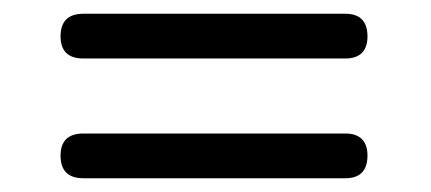

<svg xmlns="http://www.w3.org/2000/svg" viewBox="-20 -392 626 279"><path d="M514 -339C514 -361 503 -372 482 -372H101C79 -372 68 -361 68 -339C68 -318 79 -307 101 -307H482C503 -307 514 -318 514 -339ZM514 -166C514 -187 503 -198 482 -198H101C79 -198 68 -187 68 -166C68 -144 79 -133 101 -133H482C503 -133 514 -144 514 -166Z"/></svg>

Font: GFS Philostratos
Style: Regular
Weight: 400
Designer: George D. Matthiopoulos
Foundry: George D. Matthiopoulos
Version: Version 1.000